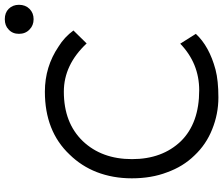

<svg xmlns="http://www.w3.org/2000/svg" viewBox="-85 -835 930 800"><g transform="rotate(-90 380.0 -435.0)"><path d="M404 -70Q516 -70 598 -149L639 -84Q587 -28 490 -2Q444 10 374 10Q305 10 241 -16Q178 -41 132 -90Q86 -137 62 -204Q37 -269 37 -351Q37 -430 63 -497Q88 -561 136 -610Q233 -713 398 -713Q502 -713 586 -656Q625 -632 653 -594L599 -539Q510 -634 398 -634Q268 -634 192 -555Q117 -476 117 -350Q117 -224 192 -146Q267 -70 404 -70ZM657 -777Q639 -794 639 -821Q639 -848 657 -864Q673 -880 700 -880Q727 -880 743 -864Q760 -847 760 -821Q760 -794 743 -777Q726 -760 700 -760Q674 -760 657 -777Z"/></g></svg>

Font: Rilu
Style: Regular
Weight: 500
Designer: Alí Sinisterra
Foundry: Alí Sinisterra
Version: 0.1